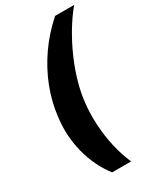

<svg xmlns="http://www.w3.org/2000/svg" viewBox="-222 -813 882 1050"><g transform="rotate(-30 218.5 -288.5)"><path d="M159 160Q94 75 67 -32.5Q40 -140 55 -252Q65 -340 98.5 -426.5Q132 -513 187 -592Q242 -671 317 -737H437Q394 -685 357.5 -623.5Q321 -562 292.5 -496.5Q264 -431 246 -367Q228 -303 222 -247Q214 -180 218 -107.5Q222 -35 238 34.5Q254 104 279 160Z"/></g></svg>

Font: Archivo SemiCondensed Black
Style: Italic
Weight: 900
Width: 4
Italic angle: -10°
Designer: Hector Gatti
Foundry: Omnibus-Type
Version: Version 2.001